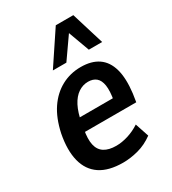

<svg xmlns="http://www.w3.org/2000/svg" viewBox="-184 -841 848 948"><g transform="rotate(-30 240.5 -367.0)"><path d="M236 10Q154 10 105.5 -22.5Q57 -55 41 -117.5Q25 -180 42 -268Q59 -347 94 -398.5Q129 -450 179 -477Q229 -504 289 -504Q350 -504 388.5 -477.5Q427 -451 442 -397.5Q457 -344 447 -262L440 -216H132L143 -291H365L347 -273Q357 -330 352 -362Q347 -394 329.5 -408.5Q312 -423 284 -423Q254 -423 228 -405.5Q202 -388 183.5 -352.5Q165 -317 155 -261L150 -231Q140 -178 147.5 -144.5Q155 -111 180.5 -95Q206 -79 248 -79Q280 -79 315.5 -90Q351 -101 383 -122L409 -44Q368 -14 323 -2Q278 10 236 10ZM162 -558 286 -744H386L443 -558H367L323 -678L239 -558Z"/></g></svg>

Font: Nunito Sans 10pt Condensed
Style: Bold Italic
Weight: 700
Width: 3
Italic angle: -9°
Designer: Vernon Adams
Foundry: Vernon Adams
Version: Version 3.101;gftools[0.9.27]